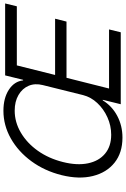

<svg xmlns="http://www.w3.org/2000/svg" viewBox="173 -898 735 1121"><g transform="rotate(-90 540.5 -337.5)"><path d="M297.5 10Q209.2 10 151.2 -36.2Q93.3 -82.5 73.3 -162.9Q53.3 -243.3 78.3 -345Q103.3 -445 159.6 -521.7Q215.8 -598.3 292.5 -641.7Q369.2 -685 454.2 -685Q528.3 -685 577.1 -653.3Q625.8 -621.7 631.7 -570H635L660.8 -675H1080.8L1064.2 -606.7H719.2L663.3 -383.3H991.7L975 -316.7H646.7L584.2 -68.3H929.2L912.5 0H492.5L518.3 -105H515Q481.7 -50.8 424.2 -20.4Q366.7 10 297.5 10ZM314.2 -55.8Q367.5 -55.8 416.2 -77.9Q465 -100 499.6 -137.1Q534.2 -174.2 545.8 -220L604.2 -455Q615.8 -500.8 600 -537.9Q584.2 -575 546.2 -597.1Q508.3 -619.2 455 -619.2Q387.5 -619.2 326.7 -583.3Q265.8 -547.5 220.8 -484.2Q175.8 -420.8 155 -337.5Q134.2 -255 147.5 -191.2Q160.8 -127.5 203.8 -91.7Q246.7 -55.8 314.2 -55.8Z"/></g></svg>

Font: Funnel Sans Light Light
Style: Italic
Weight: 300
Italic angle: -14.036°
Version: Version 1.000